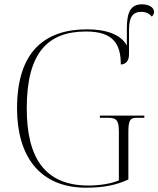

<svg xmlns="http://www.w3.org/2000/svg" viewBox="-20 -860 734 890"><path d="M379 10C460 10 519 -2 575 -28V-246C575 -308 585 -314 617 -314H649V-324H443V-314H478C518 -314 531 -306 531 -250V-24C498 -9 442 0 390 0C188 0 104 -128 104 -358C104 -616 202 -714 379 -714C504 -714 540 -657 540 -561C563 -562 578 -577 578 -609V-722C578 -780 595 -805 635 -805C658 -805 673 -796 684 -783C689 -788 694 -796 694 -805C694 -828 666 -840 638 -840C586 -840 568 -804 568 -728V-649C540 -701 471 -724 383 -724C187 -724 59 -620 59 -358C59 -137 163 10 379 10Z"/></svg>

Font: Noto Serif Display ExtraLight
Style: Regular
Weight: 200
Designer: Monotype Design Team
Foundry: Monotype Imaging Inc.
Version: Version 2.009